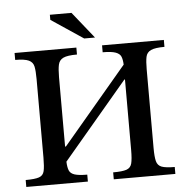

<svg xmlns="http://www.w3.org/2000/svg" viewBox="-56 -883 915 938"><g transform="rotate(-5 401.5 -414.0)"><path d="M337 0H35V-34Q80 -34 100.5 -41Q121 -48 126 -69.5Q131 -91 131 -135V-521Q131 -560 126.5 -582Q122 -604 101.5 -613.5Q81 -623 35 -623V-657H338V-623Q291 -623 271 -613.5Q251 -604 246 -582Q241 -560 241 -521V-180H245L561 -554Q560 -578 554 -593Q548 -608 527.5 -615.5Q507 -623 464 -623V-657H767V-623Q721 -623 700.5 -613.5Q680 -604 675.5 -582Q671 -560 671 -521V-135Q671 -93 676.5 -71Q682 -49 702 -41.5Q722 -34 766 -34V0H464V-34Q509 -34 529.5 -41Q550 -48 555.5 -69.5Q561 -91 561 -135V-481H558L241 -106Q242 -78 248.5 -62.5Q255 -47 275.5 -40.5Q296 -34 337 -34ZM433 -698H380L223 -803V-828H329Z"/></g></svg>

Font: STIX Two Text Medium
Style: Regular
Weight: 500
Designer: Ross Mills, John Hudson & Paul Hanslow, Tiro Typeworks Ltd; with prior portions MicroPress Inc., and Coen Hoffman.
Foundry: Tiro Typeworks Ltd
Version: Version 2.13 b171